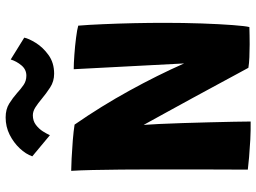

<svg xmlns="http://www.w3.org/2000/svg" viewBox="-134 -772 909 681"><g transform="rotate(-90 320.5 -431.5)"><path d="M230 3Q199.5 3.5 166 1.8Q132.5 0 103.8 -2.5Q75 -5 59.5 -7Q59.5 -13 59.5 -46Q59.5 -79 59.8 -128.8Q60 -178.5 60 -236Q60 -293.5 60 -348.5Q60 -402.5 59.5 -456.5Q59 -510.5 58 -556.8Q57 -603 55 -633.5Q68 -633.5 99 -632Q130 -630.5 163.5 -627.8Q197 -625 219 -621.5Q284.5 -527 339.2 -427.5Q394 -328 436 -233L415.5 -624.5Q435.5 -624.5 466.8 -622.2Q498 -620 527.2 -616.2Q556.5 -612.5 570 -608.5Q573 -573 575.2 -521Q577.5 -469 578.8 -411.5Q580 -354 580 -302Q580 -235 577.8 -170.5Q575.5 -106 572 -60Q568.5 -14 565 -1.5Q551 -1 535.2 -0.8Q519.5 -0.5 503.5 -0.5Q480 -0.5 457.8 -1.5Q435.5 -2.5 420.5 -5Q415 -15 399.2 -44.2Q383.5 -73.5 361.2 -114.5Q339 -155.5 313.8 -202Q288.5 -248.5 263.5 -293.8Q238.5 -339 218 -376.5Q219.5 -359.5 221.2 -322.2Q223 -285 224.5 -237.8Q226 -190.5 227.2 -142.5Q228.5 -94.5 229.2 -55.5Q230 -16.5 230 3ZM106.5 -771.5Q114.5 -794.5 134.8 -816Q155 -837.5 183.2 -851.8Q211.5 -866 244.5 -866Q273.5 -866 293.8 -853.2Q314 -840.5 331 -825.5Q345 -812.5 359.5 -802.5Q374 -792.5 392.5 -792.5Q414.5 -792.5 429 -809.8Q443.5 -827 450 -848L527.5 -800Q524.5 -784.5 509 -759.2Q493.5 -734 466 -714Q438.5 -694 399.5 -694Q372.5 -694 351 -708Q329.5 -722 311 -737.5Q295.5 -750.5 281 -760Q266.5 -769.5 252 -769.5Q232.5 -769.5 218.2 -758.8Q204 -748 195 -733.8Q186 -719.5 181.5 -709Z"/></g></svg>

Font: Grandstander
Style: Bold
Weight: 700
Designer: Tyler Finck
Foundry: Etcetera Type Co
Version: Version 1.200; ttfautohint (v1.8.3)